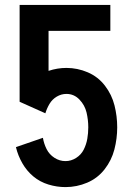

<svg xmlns="http://www.w3.org/2000/svg" viewBox="-20 -755 540 783"><path d="M247 8Q212 8 177.5 -2.5Q143 -13 116 -35.5Q89 -58 71 -89.5Q53 -121 45 -155L155 -193Q159 -169 170 -147Q181 -125 202 -111.5Q223 -98 247 -98Q270 -98 290.5 -111Q311 -124 321.5 -145Q332 -166 336 -189Q340 -212 340 -236Q340 -266 333 -296Q326 -326 304 -349Q282 -372 251 -372Q230 -372 211.5 -361Q193 -350 182 -331.5Q171 -313 165 -293L60 -340V-735H430V-629H178V-466Q214 -478 251 -478Q296 -478 338 -460Q380 -442 408 -405.5Q436 -369 447 -325Q458 -281 458 -235.5Q458 -190 446.5 -145.5Q435 -101 406.5 -64.5Q378 -28 335.5 -10Q293 8 247 8Z"/></svg>

Font: Iosevka SS01
Style: Bold
Weight: 700
Monospace: yes
Designer: Belleve Invis
Foundry: Belleve Invis
Version: 2.3.3; ttfautohint (v1.8.3)